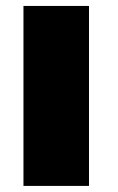

<svg xmlns="http://www.w3.org/2000/svg" viewBox="-20 -610 386 630"><path d="M57 0V-590.5H272V0Z"/></svg>

Font: Anybody ExtraExpanded ExtraBold
Style: Regular
Weight: 800
Width: 8
Designer: Tyler Finck
Foundry: Etcetera Type Company
Version: Version 1.010; ttfautohint (v1.8.3) -l 8 -r 50 -G 200 -x 14 